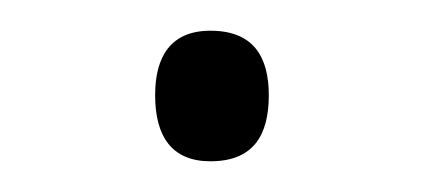

<svg xmlns="http://www.w3.org/2000/svg" viewBox="-20 -95 275 125"><path d="M117 10C145 10 155 -7 155 -33C155 -58 145 -75 117 -75C91 -75 81 -58 81 -33C81 -6 92 10 117 10Z"/></svg>

Font: Noto Sans Syriac Extralight
Style: Regular
Weight: 200
Designer: Patrick Giasson and the Monotype Design Team
Foundry: Monotype Imaging Inc.
Version: Version 3.000